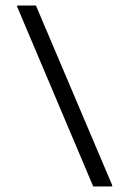

<svg xmlns="http://www.w3.org/2000/svg" viewBox="-20 -670 465 690"><path d="M383.3 0H315L41.7 -645.8V-650H109.2L383.3 -4.2Z"/></svg>

Font: Boon
Style: Regular
Weight: 400
Designer: Sungsit Sawaiwan
Foundry: FontUni
Version: Version 3.0